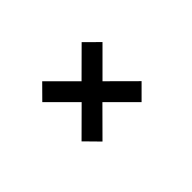

<svg xmlns="http://www.w3.org/2000/svg" viewBox="-51 -679 752 752"><g transform="rotate(45 325.0 -303.5)"><path d="M193.5 -137.5 135.5 -195 244.5 -304 136.5 -412.5 194 -470.5 302.5 -362 410.5 -470.5 468.5 -412.5 360 -304 469.5 -195 411 -137.5 302.5 -246.5Z"/></g></svg>

Font: Trispace
Style: Regular
Weight: 400
Designer: Tyler Finck
Foundry: Etcetera Type Company
Version: Version 1.210; ttfautohint (v1.8.3)